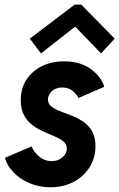

<svg xmlns="http://www.w3.org/2000/svg" viewBox="-20 -793 510 821"><path d="M195.8 7.8Q147.5 7.8 106.4 -9.8Q65.4 -27.3 37.8 -55.9Q10.3 -84.5 1 -118.2L115.2 -167Q123.5 -144 147 -124Q170.4 -104 201.2 -104Q219.2 -104 233.9 -111.6Q248.5 -119.1 257.1 -131.3Q265.6 -143.6 265.6 -157.7Q265.6 -176.3 251.5 -188Q237.3 -199.7 214.8 -209.2Q192.4 -218.7 167.2 -229.7Q142.1 -240.7 119.6 -257.3Q97.2 -273.9 83 -299.8Q68.8 -325.7 68.8 -365.2Q68.8 -415.5 93.3 -452.6Q117.7 -489.7 159.4 -510.3Q201.2 -530.8 252.9 -530.8Q322.8 -530.8 367.9 -498Q413.1 -465.3 425.8 -421.9L315.9 -374Q307.1 -391.1 289.8 -405Q272.5 -418.9 246.6 -418.9Q218.3 -418.9 201.7 -402.8Q185.1 -386.7 185.1 -367.7Q185.1 -349.1 199.7 -337.6Q214.4 -326.2 237.6 -317.4Q260.7 -308.6 286.6 -298.6Q312.5 -288.6 335.7 -272.9Q358.9 -257.3 373.5 -232.2Q388.2 -207 388.2 -167.5Q388.2 -117.2 362.8 -77.4Q337.4 -37.6 293.9 -14.9Q250.5 7.8 195.8 7.8ZM155.2 -564.6 107.5 -627.8 299.3 -773.4H327.5L470.2 -627.8L412.2 -564.6L303.2 -677.3H299.1Z"/></svg>

Font: Reddit Sans
Style: Italic
Weight: 400
Italic angle: -11.25°
Designer: Stephen Hutchings
Version: Version 1.013